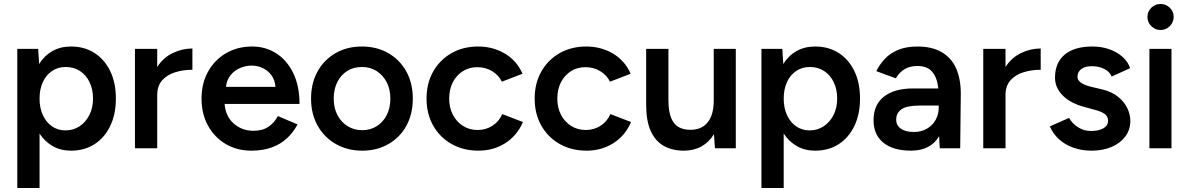

<svg xmlns="http://www.w3.org/2000/svg" viewBox="-20 -746 5984 966"><path d="M67 200V-500H172L177 -424Q203 -466 243.5 -489Q284 -512 337 -512Q405 -512 455.5 -479.5Q506 -447 534.5 -388.5Q563 -330 563 -250Q563 -171 534.5 -112Q506 -53 455.5 -20.5Q405 12 337 12Q285 12 245 -11Q205 -34 179 -74V200ZM309 -90Q349 -90 380 -110.5Q411 -131 429.5 -167Q448 -203 448 -250Q448 -297 430.5 -333Q413 -369 382 -389Q351 -409 310 -409Q272 -409 242 -389Q212 -369 195.5 -333Q179 -297 179 -250Q179 -203 195.5 -167Q212 -131 241.5 -110.5Q271 -90 309 -90Z M659 0V-500H771V-409Q801 -456 849 -479Q897 -502 948 -502V-395Q902 -395 861.5 -382.5Q821 -370 796 -342Q771 -314 771 -268V0Z M1245 12Q1172 12 1115.5 -21.5Q1059 -55 1026.5 -114Q994 -173 994 -250Q994 -327 1027 -386Q1060 -445 1117.5 -478.5Q1175 -512 1249 -512Q1316 -512 1370 -477.5Q1424 -443 1455.5 -378Q1487 -313 1487 -223H1110Q1115 -160 1156.5 -124Q1198 -88 1255 -88Q1301 -88 1331 -108.5Q1361 -129 1378 -162L1477 -120Q1456 -80 1423.5 -50Q1391 -20 1346.5 -4Q1302 12 1245 12ZM1117 -309H1366Q1363 -345 1345 -368.5Q1327 -392 1301 -404Q1275 -416 1246 -416Q1218 -416 1189.5 -404.5Q1161 -393 1141 -369Q1121 -345 1117 -309Z M1803 12Q1728 12 1669.5 -21.5Q1611 -55 1578 -114Q1545 -173 1545 -250Q1545 -327 1577.5 -386Q1610 -445 1668 -478.5Q1726 -512 1801 -512Q1876 -512 1934 -478.5Q1992 -445 2024.5 -386Q2057 -327 2057 -250Q2057 -173 2025 -114Q1993 -55 1935 -21.5Q1877 12 1803 12ZM1803 -91Q1844 -91 1876 -111.5Q1908 -132 1926 -167.5Q1944 -203 1944 -250Q1944 -297 1925.5 -332.5Q1907 -368 1875 -388.5Q1843 -409 1801 -409Q1759 -409 1727 -389Q1695 -369 1677 -333Q1659 -297 1659 -250Q1659 -203 1677.5 -167.5Q1696 -132 1728.5 -111.5Q1761 -91 1803 -91Z M2388 12Q2311 12 2252 -21.5Q2193 -55 2159.5 -114Q2126 -173 2126 -250Q2126 -327 2159.5 -386Q2193 -445 2251.5 -478.5Q2310 -512 2386 -512Q2460 -512 2520 -476.5Q2580 -441 2609 -375L2505 -335Q2489 -368 2456 -388Q2423 -408 2381 -408Q2340 -408 2308 -387.5Q2276 -367 2258 -331.5Q2240 -296 2240 -250Q2240 -204 2258.5 -168.5Q2277 -133 2309.5 -112.5Q2342 -92 2383 -92Q2425 -92 2458 -113.5Q2491 -135 2507 -172L2611 -132Q2582 -64 2522.5 -26Q2463 12 2388 12Z M2932 12Q2855 12 2796 -21.5Q2737 -55 2703.5 -114Q2670 -173 2670 -250Q2670 -327 2703.5 -386Q2737 -445 2795.5 -478.5Q2854 -512 2930 -512Q3004 -512 3064 -476.5Q3124 -441 3153 -375L3049 -335Q3033 -368 3000 -388Q2967 -408 2925 -408Q2884 -408 2852 -387.5Q2820 -367 2802 -331.5Q2784 -296 2784 -250Q2784 -204 2802.5 -168.5Q2821 -133 2853.5 -112.5Q2886 -92 2927 -92Q2969 -92 3002 -113.5Q3035 -135 3051 -172L3155 -132Q3126 -64 3066.5 -26Q3007 12 2932 12Z M3421 12Q3362 12 3319.5 -12Q3277 -36 3254 -87Q3231 -138 3231 -218V-500H3343V-244Q3343 -185 3357 -152Q3371 -119 3395.5 -106Q3420 -93 3452 -93Q3509 -92 3540 -130Q3571 -168 3571 -239V-500H3682V0H3577L3572 -71Q3548 -31 3509.5 -9.5Q3471 12 3421 12Z M3811 200V-500H3916L3921 -424Q3947 -466 3987.5 -489Q4028 -512 4081 -512Q4149 -512 4199.5 -479.5Q4250 -447 4278.5 -388.5Q4307 -330 4307 -250Q4307 -171 4278.5 -112Q4250 -53 4199.5 -20.5Q4149 12 4081 12Q4029 12 3989 -11Q3949 -34 3923 -74V200ZM4053 -90Q4093 -90 4124 -110.5Q4155 -131 4173.5 -167Q4192 -203 4192 -250Q4192 -297 4174.5 -333Q4157 -369 4126 -389Q4095 -409 4054 -409Q4016 -409 3986 -389Q3956 -369 3939.5 -333Q3923 -297 3923 -250Q3923 -203 3939.5 -167Q3956 -131 3985.5 -110.5Q4015 -90 4053 -90Z M4564 12Q4474 12 4424.5 -28Q4375 -68 4375 -141Q4375 -219 4427.5 -260Q4480 -301 4574 -301H4701Q4695 -356 4670 -385Q4645 -414 4596 -414Q4560 -414 4533 -399Q4506 -384 4487 -352L4389 -388Q4405 -421 4431.5 -449.5Q4458 -478 4498.5 -495Q4539 -512 4596 -512Q4669 -512 4718 -483.5Q4767 -455 4790.5 -402Q4814 -349 4814 -274L4811 0H4708L4705 -61Q4685 -26 4649.5 -7Q4614 12 4564 12ZM4578 -82Q4615 -82 4643.5 -98.5Q4672 -115 4687.5 -143Q4703 -171 4703 -205V-215H4610Q4543 -215 4516 -196.5Q4489 -178 4489 -144Q4489 -115 4512.5 -98.5Q4536 -82 4578 -82Z M4927 0V-500H5039V-409Q5069 -456 5117 -479Q5165 -502 5216 -502V-395Q5170 -395 5129.5 -382.5Q5089 -370 5064 -342Q5039 -314 5039 -268V0Z M5472 12Q5422 12 5380 -3Q5338 -18 5308 -45.5Q5278 -73 5262 -110L5359 -153Q5374 -125 5403.5 -106Q5433 -87 5469 -87Q5508 -87 5531.5 -100.5Q5555 -114 5555 -138Q5555 -161 5537 -173.5Q5519 -186 5486 -194L5439 -207Q5368 -225 5328 -264.5Q5288 -304 5288 -355Q5288 -430 5336.5 -471Q5385 -512 5476 -512Q5522 -512 5560.5 -498.5Q5599 -485 5627 -460.5Q5655 -436 5666 -403L5573 -361Q5563 -386 5535 -399.5Q5507 -413 5473 -413Q5439 -413 5420 -398.5Q5401 -384 5401 -358Q5401 -343 5418 -330.5Q5435 -318 5467 -310L5526 -296Q5575 -284 5606 -258.5Q5637 -233 5652 -201.5Q5667 -170 5667 -138Q5667 -93 5641.5 -59Q5616 -25 5572 -6.5Q5528 12 5472 12Z M5763 0V-500H5874V0ZM5819 -595Q5792 -595 5772.5 -614.5Q5753 -634 5753 -661Q5753 -688 5772.5 -707Q5792 -726 5819 -726Q5846 -726 5865.5 -707Q5885 -688 5885 -661Q5885 -634 5865.5 -614.5Q5846 -595 5819 -595Z"/></svg>

Font: Figtree Light SemiBold
Style: Regular
Weight: 600
Version: Version 2.002